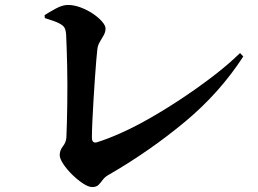

<svg xmlns="http://www.w3.org/2000/svg" viewBox="-20 -741 1040 775"><path d="M352 14Q337 14 315 -0.5Q293 -15 271.5 -36Q250 -57 235.5 -79Q221 -101 221 -115Q221 -134 234 -150.5Q247 -167 248 -187Q249 -211 250 -245Q251 -279 251.5 -319Q252 -359 252 -400.5Q252 -442 251 -480Q250 -518 249 -549Q248 -580 247 -599Q246 -618 241 -628Q236 -638 218.5 -647Q201 -656 161 -668L160 -680Q179 -692 205.5 -706.5Q232 -721 254 -721Q279 -721 305.5 -711Q332 -701 354.5 -686Q377 -671 391.5 -654.5Q406 -638 406 -626Q406 -612 398.5 -598.5Q391 -585 383 -572Q375 -559 373 -543Q371 -528 368.5 -496Q366 -464 363 -423Q360 -382 357.5 -338Q355 -294 353 -254Q351 -214 351 -185Q351 -163 369 -166Q412 -179 469 -204.5Q526 -230 589.5 -266.5Q653 -303 717.5 -346Q782 -389 842 -435Q902 -481 949 -527L962 -513Q866 -365 725.5 -248.5Q585 -132 425 -39Q404 -28 395 -15.5Q386 -3 377.5 5.5Q369 14 352 14Z"/></svg>

Font: Noto Serif SC ExtraLight ExtraBold
Style: Regular
Weight: 800
Version: Version 2.002-H1;hotconv 1.1.0;makeotfexe 2.6.0